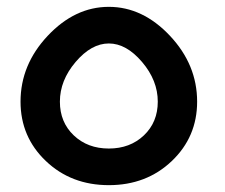

<svg xmlns="http://www.w3.org/2000/svg" viewBox="-20 -541 656 561"><path d="M40 -244Q40 -352 119.5 -436.5Q199 -521 298 -521Q397 -521 476.5 -436.5Q556 -352 556 -244Q556 -141 482 -70.5Q408 0 298 0Q188 0 114 -70.5Q40 -141 40 -244ZM441 -244Q441 -306 395 -360Q349 -414 298 -414Q247 -414 201 -360Q155 -306 155 -244Q155 -184 195.5 -145.5Q236 -107 298 -107Q360 -107 400.5 -145.5Q441 -184 441 -244Z"/></svg>

Font: Montserrat-Arabic
Style: Regular
Weight: 400
Designer: Mohamed Gaber
Foundry: Kief Type Foundry
Version: Version 5.008;PS 005.008;hotconv 1.0.88;makeotf.lib2.5.64775